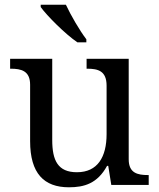

<svg xmlns="http://www.w3.org/2000/svg" viewBox="-20 -786 675 816"><path d="M309 -606H347V-619C318 -657 281 -721 260 -766H153V-756C178 -721 256 -642 309 -606ZM273 10C338 10 394 -6 435 -81H440L453 0H612V-42H609C565 -42 527 -50 527 -109V-536H348V-494H351C396 -494 433 -485 433 -422V-216C433 -119 395 -54 307 -54C226 -54 202 -104 202 -191V-536H23V-494H26C70 -494 108 -485 108 -426V-186C108 -49 167 10 273 10Z"/></svg>

Font: Noto Serif
Style: Regular
Weight: 400
Designer: Monotype Design Team
Foundry: Monotype Imaging Inc.
Version: Version 2.015